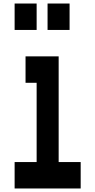

<svg xmlns="http://www.w3.org/2000/svg" viewBox="-20 -1050 540 1090"><path d="M63 -880V-1030H188V-880ZM250 -880V-1030H375V-880ZM63 20V-130H188V-580H125V-730H313V-130H438V20Z"/></svg>

Font: 2P VHS
Style: Regular
Weight: 400
Designer: CodeMan38
Foundry: CodeMan38
Version: Version 3.000